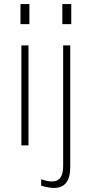

<svg xmlns="http://www.w3.org/2000/svg" viewBox="-20 -717 452 947"><path d="M85.5 0H120.5V-493H85.5ZM81 -598H125V-697H81ZM183 199C206 205.5 228.5 210 246 210C297.5 210 326.5 178.5 326.5 107.5V-493H291.5V100.5C291.5 155.5 272.5 178 235.5 178C222 178 204 174.5 183 167ZM287.5 -598H331.5V-697H287.5Z"/></svg>

Font: HK Grotesk ExtraLight
Style: Regular
Weight: 200
Designer: Alfredo Marco Pradil
Foundry: Hanken Design Co.
Version: Version 3.001;FEAKit 1.0